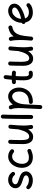

<svg xmlns="http://www.w3.org/2000/svg" viewBox="1711 -2456 1002 4464"><g transform="rotate(-90 2212.0 -224.0)"><path d="M437 -390.1Q424.8 -376.5 407.2 -375.2Q389.6 -374 373.5 -385.3Q354.5 -412.6 323.5 -428Q292.5 -443.4 256.8 -443.4Q215.3 -443.4 187.5 -421.1Q159.7 -398.9 159.7 -367.7Q159.7 -344.7 176.5 -329.6Q193.4 -314.5 220 -304.4Q246.6 -294.4 275.4 -285.6Q304.2 -276.9 336.2 -265.1Q368.2 -253.4 396 -235.1Q423.8 -216.8 441.4 -189Q459 -161.1 459 -120.6Q459 -75.2 431.4 -39.1Q403.8 -2.9 356.7 17.8Q309.6 38.6 250.5 38.6Q188.5 38.6 134.3 16.8Q80.1 -4.9 52.2 -43.5Q41.5 -59.1 45.4 -77.9Q49.3 -96.7 64.9 -106.9Q80.6 -117.2 95 -113Q109.4 -108.9 118.7 -101.6Q138.7 -80.6 179 -66.9Q219.2 -53.2 260.7 -53.2Q305.7 -53.2 336.2 -71.8Q366.7 -90.3 366.7 -118.7Q366.7 -141.1 350.1 -155.3Q333.5 -169.4 307.6 -179.2Q281.7 -189 253.9 -197.3Q224.6 -206.1 192.1 -218.3Q159.7 -230.5 131.3 -249.3Q103 -268.1 85.2 -296.9Q67.4 -325.7 67.4 -368.2Q67.4 -414.1 93.8 -452.1Q120.1 -490.2 163.8 -512.9Q207.5 -535.6 259.8 -535.6Q317.9 -535.6 360.8 -514.4Q403.8 -493.2 432.1 -454.1Q446.3 -441.9 447.5 -423.1Q448.7 -404.3 437 -390.1Z M962.9 -413.1Q950.7 -398.9 931.4 -397.5Q912.1 -396 897.9 -408.2Q857.9 -442.9 808.6 -442.9Q756.8 -442.9 717.5 -409.4Q678.2 -376 656.5 -323.2Q634.8 -270.5 634.8 -211.4Q634.8 -145 668.9 -99.1Q703.1 -53.2 779.3 -53.2Q816.9 -53.2 853.8 -62.5Q890.6 -71.8 921.9 -86.4Q939.9 -92.3 957 -83.5Q974.1 -74.7 979.5 -56.2Q984.9 -38.1 976.1 -21.2Q967.3 -4.4 949.2 1Q908.2 18.6 869.1 28.6Q830.1 38.6 786.6 38.6Q706.1 38.6 651.6 4.6Q597.2 -29.3 569.6 -87.2Q542 -145 542 -216.8Q542 -277.3 561 -334.2Q580.1 -391.1 615 -436.3Q649.9 -481.4 698.5 -508.1Q747.1 -534.7 806.2 -534.7Q850.6 -534.7 888.7 -520Q926.8 -505.4 958 -478Q972.2 -465.8 973.6 -446.5Q975.1 -427.2 962.9 -413.1Z M1543.9 -480.5Q1534.2 -376 1529.5 -302.7Q1524.9 -229.5 1524.9 -172.9Q1524.9 -126 1528.1 -86.7Q1531.2 -47.4 1537.6 -7.3Q1541 13.7 1530.3 26.6Q1519.5 39.6 1503.9 43.5Q1485.8 47.4 1468.3 38.8Q1450.7 30.3 1446.8 7.3Q1440.4 -32.7 1437 -70.3Q1404.8 -20.5 1362.1 12.5Q1319.3 45.4 1264.2 45.4Q1204.6 45.4 1167.2 15.4Q1129.9 -14.6 1112.3 -64.7Q1094.7 -114.7 1094.7 -173.8Q1094.7 -251 1095.7 -329.3Q1096.7 -407.7 1100.6 -489.3Q1101.6 -506.3 1114 -520.3Q1126.5 -534.2 1147.9 -534.2Q1170.4 -534.2 1182.4 -520.8Q1194.3 -507.3 1193.4 -489.3Q1189.9 -423.3 1188.7 -361.6Q1187.5 -299.8 1187.5 -215.8Q1187.5 -139.2 1204.3 -92.8Q1221.2 -46.4 1272 -46.4Q1305.7 -46.4 1331.8 -68.6Q1357.9 -90.8 1377.4 -127.9Q1397 -165 1411.6 -210Q1426.3 -254.9 1437 -300.3V-301.3Q1439.5 -341.3 1443.4 -387.9Q1447.3 -434.6 1452.6 -489.3Q1455.1 -511.2 1470.7 -521.2Q1486.3 -531.2 1503.9 -529.3Q1521 -527.8 1533.7 -515.6Q1546.4 -503.4 1543.9 -480.5Z M1736.3 -705.1Q1755.4 -704.6 1768.1 -690.4Q1780.8 -676.3 1779.8 -657.2Q1776.9 -595.2 1775.1 -512.5Q1773.4 -429.7 1772.5 -338.6Q1771.5 -247.6 1771.2 -159.9Q1771 -72.3 1771 0Q1771 19 1757.3 32.5Q1743.7 45.9 1724.6 45.9Q1705.6 45.9 1692.1 32.5Q1678.7 19 1678.7 0Q1678.7 -72.3 1679 -160.2Q1679.2 -248 1680.4 -339.4Q1681.6 -430.7 1683.3 -514.4Q1685.1 -598.1 1688 -661.6Q1689 -680.7 1703.1 -693.4Q1717.3 -706.1 1736.3 -705.1Z M2027.3 -7.3Q2027.3 -26.4 2041 -39.8Q2054.7 -53.2 2073.7 -53.2Q2144 -53.2 2191.2 -74.2Q2238.3 -95.2 2265.6 -128.7Q2293 -162.1 2304.7 -201.4Q2316.4 -240.7 2316.4 -277.3Q2316.4 -337.9 2298.8 -374.3Q2281.2 -410.6 2254.9 -426.8Q2228.5 -442.9 2201.7 -442.9Q2175.3 -442.9 2145 -425.3Q2114.7 -407.7 2087.2 -371.1Q2059.6 -334.5 2040.5 -277.1Q2021.5 -219.7 2018.6 -140.1Q2018.6 -135.3 2017.1 -130.9Q2017.1 -125.5 2016.6 -121.1L2001 213.4Q2000.5 232.4 1986.3 245.1Q1972.2 257.8 1953.1 257.3Q1934.1 256.3 1921.4 242.2Q1908.7 228 1909.2 209L1924.8 -126.5Q1927.7 -173.8 1929.7 -215.6Q1931.6 -257.3 1931.6 -294.4Q1931.6 -344.7 1925.3 -387.5Q1918.9 -430.2 1907.2 -453.6Q1899.4 -470.7 1905.5 -489Q1911.6 -507.3 1928.2 -515.6Q1945.3 -523.9 1963.9 -517.8Q1982.4 -511.7 1990.2 -494.6Q2004.9 -465.3 2012.7 -426.8Q2049.8 -478 2098.4 -506.3Q2147 -534.7 2201.7 -534.7Q2260.3 -534.7 2307.1 -502.4Q2354 -470.2 2381.1 -412.4Q2408.2 -354.5 2408.2 -277.3Q2408.2 -227.5 2390.4 -172.4Q2372.6 -117.2 2333.5 -69.3Q2294.4 -21.5 2230.2 8.5Q2166 38.6 2073.7 38.6Q2054.7 38.6 2041 25.1Q2027.3 11.7 2027.3 -7.3Z M2801.3 -394.5Q2798.8 -376 2783.4 -364.3Q2768.1 -352.5 2749.5 -355Q2714.4 -359.4 2675.3 -360.4Q2671.9 -314 2670.2 -267.3Q2668.5 -220.7 2668.5 -173.3Q2668.5 -144 2671.4 -116.5Q2674.3 -88.9 2684.8 -71Q2695.3 -53.2 2717.8 -53.2Q2731 -53.2 2746.1 -56.2Q2764.6 -60.1 2780.3 -49.1Q2795.9 -38.1 2799.3 -19.5Q2803.2 -1 2792.2 14.9Q2781.2 30.8 2762.7 34.7Q2750.5 36.6 2739.3 37.6Q2728 38.6 2717.8 38.6Q2669.4 38.6 2641.1 16.6Q2612.8 -5.4 2598.9 -39.1Q2585 -72.8 2580.8 -108.9Q2576.7 -145 2576.7 -173.3Q2576.7 -220.2 2578.4 -266.6Q2580.1 -313 2583 -358.9Q2560.5 -357.4 2539.1 -355Q2520.5 -353 2505.4 -364.7Q2490.2 -376.5 2487.8 -395Q2485.8 -413.6 2497.6 -429Q2509.3 -444.3 2527.8 -446.3Q2558.1 -449.7 2590.3 -451.2Q2593.8 -488.3 2597.7 -525.4Q2601.6 -562.5 2606 -599.1Q2608.4 -617.7 2623.3 -629.9Q2638.2 -642.1 2656.7 -639.6Q2675.3 -637.7 2687.5 -622.3Q2699.7 -606.9 2697.3 -588.4Q2693.4 -554.2 2689.7 -520Q2686 -485.8 2682.6 -452.1Q2724.1 -450.7 2761.2 -446.3Q2779.8 -443.8 2791.7 -428.5Q2803.7 -413.1 2801.3 -394.5Z M3363.8 -480.5Q3354 -376 3349.4 -302.7Q3344.7 -229.5 3344.7 -172.9Q3344.7 -126 3347.9 -86.7Q3351.1 -47.4 3357.4 -7.3Q3360.8 13.7 3350.1 26.6Q3339.4 39.6 3323.7 43.5Q3305.7 47.4 3288.1 38.8Q3270.5 30.3 3266.6 7.3Q3260.3 -32.7 3256.8 -70.3Q3224.6 -20.5 3181.9 12.5Q3139.2 45.4 3084 45.4Q3024.4 45.4 2987.1 15.4Q2949.7 -14.6 2932.1 -64.7Q2914.6 -114.7 2914.6 -173.8Q2914.6 -251 2915.5 -329.3Q2916.5 -407.7 2920.4 -489.3Q2921.4 -506.3 2933.8 -520.3Q2946.3 -534.2 2967.8 -534.2Q2990.2 -534.2 3002.2 -520.8Q3014.2 -507.3 3013.2 -489.3Q3009.8 -423.3 3008.5 -361.6Q3007.3 -299.8 3007.3 -215.8Q3007.3 -139.2 3024.2 -92.8Q3041 -46.4 3091.8 -46.4Q3125.5 -46.4 3151.6 -68.6Q3177.7 -90.8 3197.3 -127.9Q3216.8 -165 3231.4 -210Q3246.1 -254.9 3256.8 -300.3V-301.3Q3259.3 -341.3 3263.2 -387.9Q3267.1 -434.6 3272.5 -489.3Q3274.9 -511.2 3290.5 -521.2Q3306.2 -531.2 3323.7 -529.3Q3340.8 -527.8 3353.5 -515.6Q3366.2 -503.4 3363.8 -480.5Z M3542 45.9Q3535.2 44.9 3528.8 42Q3505.9 32.2 3501 8.3Q3501 7.8 3501 7.3Q3501 6.8 3501 6.3Q3500 1 3500.5 -4.9Q3500.5 -6.3 3501 -7.8Q3502.4 -26.9 3503.9 -45.9Q3505.4 -64.9 3507.3 -83.5Q3510.3 -125 3512 -170.2Q3513.7 -215.3 3513.7 -259.8Q3513.7 -322.3 3508.8 -377.2Q3503.9 -432.1 3495.6 -460.9Q3490.2 -479 3499.5 -496.1Q3508.8 -513.2 3526.9 -518.6Q3544.9 -523.9 3561.8 -514.6Q3578.6 -505.4 3584 -487.3Q3588.9 -470.2 3592.5 -450.2Q3596.2 -430.2 3598.6 -407.7Q3630.4 -452.6 3678.5 -484.1Q3726.6 -515.6 3796.9 -529.3Q3815.4 -533.2 3831.5 -522.2Q3847.7 -511.2 3851.1 -492.7Q3855 -474.6 3844 -458.5Q3833 -442.4 3814.5 -438.5Q3734.4 -422.9 3691.2 -375.5Q3647.9 -328.1 3628.4 -252.7Q3608.9 -177.2 3599.6 -78.1Q3596.2 -33.2 3592.3 4.4Q3591.8 10.3 3589.4 16.1Q3589.4 16.1 3589.4 16.6Q3588.9 17.1 3588.9 17.6Q3579.6 40.5 3555.2 45.4Q3554.2 45.4 3553.7 45.4Q3553.7 45.4 3553.2 45.4Q3547.9 46.4 3542 45.9Z M4355 -29.8Q4310.5 10.3 4257.6 24.4Q4204.6 38.6 4152.3 38.6Q4070.3 38.6 4006.8 -2.7Q3943.4 -43.9 3922.4 -133.3Q3908.2 -137.2 3897.9 -148.4Q3887.7 -159.7 3886.7 -175.3Q3885.7 -189.9 3893.3 -202.1Q3900.9 -214.4 3913.6 -219.7Q3914.6 -277.8 3934.8 -334Q3955.1 -390.1 3992.4 -435.3Q4029.8 -480.5 4081.8 -507.6Q4133.8 -534.7 4197.8 -534.7Q4234.9 -534.7 4272 -518.8Q4309.1 -502.9 4334 -471.7Q4358.9 -440.4 4358.9 -393.1Q4358.9 -351.6 4339.8 -319.3Q4320.8 -287.1 4295.9 -265.4Q4271 -243.7 4252.9 -232.9Q4197.3 -200.2 4137.9 -177.2Q4078.6 -154.3 4016.1 -142.6Q4031.2 -96.7 4066.2 -75Q4101.1 -53.2 4152.3 -53.2Q4195.3 -53.2 4231.4 -64.2Q4267.6 -75.2 4293 -98.1Q4307.1 -110.8 4326.4 -110.1Q4345.7 -109.4 4357.9 -95.2Q4370.6 -81.1 4369.9 -61.8Q4369.1 -42.5 4355 -29.8ZM4195.3 -442.9Q4145.5 -442.9 4103.5 -414.3Q4061.5 -385.7 4035.2 -338.1Q4008.8 -290.5 4005.9 -233.9Q4114.7 -253.9 4202.6 -306.2Q4233.4 -324.7 4251.5 -344Q4269.5 -363.3 4269.5 -386.2Q4269.5 -412.1 4248 -427.5Q4226.6 -442.9 4195.3 -442.9Z"/></g></svg>

Font: Mikhak Medium
Style: Regular
Weight: 500
Designer: Amin Abedi
Version: Version 3.3